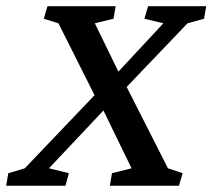

<svg xmlns="http://www.w3.org/2000/svg" viewBox="-46 -593 679 613"><path d="M525.4 0H304.7L311.5 -40L374 -55.7L284.2 -240.2L255.9 -289.1L140.6 -518.6L93.8 -533.2L105.5 -573.2H323.2L316.4 -533.2L256.8 -518.6L332 -364.3L358.4 -315.4L490.2 -55.7L537.1 -40ZM475.6 -518.6 415 -533.2 426.8 -573.2H612.3L605.5 -533.2L552.7 -518.6L358.4 -315.4L284.2 -240.2L110.4 -55.7L173.8 -40L163.1 0H-26.4L-19.5 -40L33.2 -55.7L255.9 -289.1L332 -364.3Z"/></svg>

Font: Crimson Pro ExtraLight Medium
Style: Italic
Weight: 500
Italic angle: -12°
Version: Version 1.002